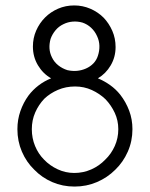

<svg xmlns="http://www.w3.org/2000/svg" viewBox="-20 -678 550 706"><path d="M171 -467Q163 -483 162 -500Q161 -517 166 -535Q172 -552 184 -566.5Q196 -581 213 -589Q229 -597 247 -598.5Q265 -600 283 -595Q301 -589 315 -576Q329 -563 337 -545Q345 -528 345.5 -509.5Q346 -491 340 -473Q335 -457 323.5 -445Q312 -433 296 -426Q280 -419 263 -417.5Q246 -416 228 -420Q209 -426 194 -438Q179 -450 171 -467ZM142 -91Q121 -112 109 -141Q97 -170 97 -203Q97 -236 109.5 -264.5Q122 -293 143 -315Q164 -335 193 -347.5Q222 -360 256 -360Q289 -360 317.5 -347Q346 -334 368 -313Q389 -291 402 -263Q415 -235 415 -203Q415 -170 402 -141Q389 -112 367 -91Q345 -68 315.5 -55Q286 -42 253 -42Q221 -42 192 -55.5Q163 -69 142 -91ZM404 -54Q433 -82 450 -120.5Q467 -159 467 -203Q467 -239 455 -271Q443 -303 422 -330Q406 -350 385 -365Q364 -380 340 -390Q369 -407 387 -437.5Q405 -468 405 -505Q405 -537 393 -564.5Q381 -592 361 -613Q340 -634 312 -646Q284 -658 253 -658Q221 -658 193.5 -646Q166 -634 146 -614Q125 -593 113 -565.5Q101 -538 101 -507Q101 -469 119.5 -438Q138 -407 168 -390Q143 -380 122 -364Q101 -348 85 -327Q66 -301 55 -269.5Q44 -238 44 -203Q44 -159 60.5 -120.5Q77 -82 106 -54Q134 -25 172 -8.5Q210 8 254 8Q298 8 336.5 -8.5Q375 -25 404 -54Z"/></svg>

Font: Josefin Slab Thin Medium
Style: Regular
Weight: 500
Version: Version 2.000